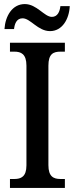

<svg xmlns="http://www.w3.org/2000/svg" viewBox="-20 -924 367 944"><path d="M226 -771C286 -771 320 -830 323 -894H277C274 -867 263 -841 235 -841C198 -841 161 -904 102 -904C40 -904 6 -845 2 -781H49C52 -808 62 -834 91 -834C130 -834 166 -771 226 -771ZM29 0H299V-44H277C243 -44 218 -56 218 -112V-601C218 -659 242 -670 277 -670H299V-714H29V-670H51C83 -670 110 -659 110 -601V-111C110 -55 83 -44 51 -44H29Z"/></svg>

Font: Noto Serif Condensed Medium
Style: Regular
Weight: 500
Width: 3
Designer: Monotype Design Team
Foundry: Monotype Imaging Inc.
Version: Version 2.015